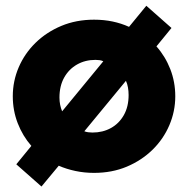

<svg xmlns="http://www.w3.org/2000/svg" viewBox="-20 -600 669 683"><path d="M127.5 63.5 38 -15.5 91.5 -81Q60.5 -116.5 43 -161.8Q25.5 -207 25.5 -257.5Q25.5 -311.5 46.5 -360.5Q67.5 -409.5 106.2 -447.5Q145 -485.5 198 -507.8Q251 -530 314.5 -530Q349.5 -530 380.5 -523.5Q411.5 -517 439 -504.5L500.5 -579.5L590 -500.5L536.5 -435Q568 -399.5 585.8 -354Q603.5 -308.5 603.5 -257.5Q603.5 -204 582.5 -154.8Q561.5 -105.5 522.8 -67.5Q484 -29.5 431.2 -7.2Q378.5 15 314.5 15Q280 15 248.2 8.2Q216.5 1.5 189 -10.5ZM201 -204 347.5 -382Q341.5 -385 334.2 -386Q327 -387 319.5 -387Q283 -387 254 -370.5Q225 -354 208.2 -324Q191.5 -294 191.5 -253Q191.5 -239.5 194 -227.2Q196.5 -215 201 -204ZM309 -128.5Q345.5 -128.5 374.5 -144.5Q403.5 -160.5 420.5 -190.5Q437.5 -220.5 437.5 -262Q437.5 -276 435.2 -288.8Q433 -301.5 428 -312.5L280 -133Q286.5 -130.5 294 -129.5Q301.5 -128.5 309 -128.5Z"/></svg>

Font: Geologica Roman ExtraBold
Style: Regular
Weight: 800
Designer: Sindre Bremnes, Frode Helland
Foundry: Monokrom Skriftforlag AS
Version: Version 1.010;gftools[0.9.28]